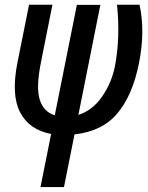

<svg xmlns="http://www.w3.org/2000/svg" viewBox="-20 -548 614 794"><path d="M395 -527.8 304.2 -72.8Q363.3 -91.8 402.8 -149.4Q442.4 -207 455.6 -275.9Q478 -394 463.9 -528.3H557.1Q581.1 -418.5 554.7 -286.6Q528.3 -154.3 465.8 -79.6Q403.3 -4.9 288.1 7.8L244.6 225.6H147.5L191.4 5.9Q101.6 -10.7 63.5 -83Q25.4 -155.3 52.2 -289.1L100.1 -528.3H196.8L148.9 -288.1Q128.4 -185.1 144.5 -135.3Q160.6 -85.4 206.5 -71.3L297.9 -527.8Z"/></svg>

Font: RobotoCondensed-Italic
Style: Italic
Weight: 400
Designer: Google
Version: Version 1.200311; 2013